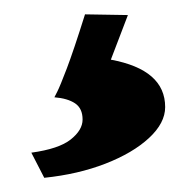

<svg xmlns="http://www.w3.org/2000/svg" viewBox="-20 -44 255 269"><path d="M211.4 106Q211.4 128.4 188.7 149.4Q166 170.4 127.7 185.3Q89.4 200.2 42 205.1L23.9 169.9Q62.5 164.6 79.1 151.4Q95.7 138.2 95.7 123.5Q95.7 107.9 85.2 100.8Q74.7 93.8 56.2 92.3Q56.2 92.3 60.1 84.7Q64 77.1 73.5 52.2Q83 27.3 99.1 -23.9L159.2 -22.9L135.3 39.6Q211.4 53.7 211.4 106Z"/></svg>

Font: Namdhinggo
Style: Bold
Weight: 700
Designer: Victor Gaultney
Foundry: SIL International
Version: Version 3.001